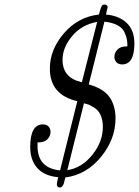

<svg xmlns="http://www.w3.org/2000/svg" viewBox="-20 -769 611 844"><path d="M112.8 -123Q112.8 -222.2 168.9 -222.2Q185.1 -222.2 193.6 -212.6Q202.1 -203.1 202.1 -189Q202.1 -170.9 188.5 -157Q174.8 -143.1 150.9 -143.1H145V-127Q145 -29.8 244.1 -20L319.8 -324.2Q198.7 -352.1 199.2 -467.8Q199.2 -550.8 261.2 -622.8Q323.2 -694.8 415 -705.1Q423.8 -742.2 431.2 -747.1Q434.1 -749 439 -749Q453.1 -749 453.1 -736.8Q453.1 -734.9 445.8 -705.1Q502.9 -700.2 536.9 -668.2Q570.8 -636.2 570.8 -578.1Q570.8 -486.3 517.1 -485.8Q501 -485.8 491.9 -495.4Q482.9 -504.9 482.9 -519Q482.9 -537.1 496.3 -551Q509.8 -564.9 534.2 -564.9H540Q540 -582 538.1 -594.5Q536.1 -606.9 527.6 -626.5Q519 -646 496.6 -658Q474.1 -669.9 439 -673.8L370.1 -397.9Q432.1 -380.9 460 -344.2Q487.8 -306.2 487.8 -248Q487.8 -157.2 423.8 -79.1Q359.9 -1 267.1 11.2Q263.2 29.3 261 36.1Q258.8 43 254.4 49.1Q250 55.2 243.2 55.2Q230 55.2 230 41Q230 34.2 235.8 9.8Q175.8 4.9 144.3 -30Q112.8 -64.9 112.8 -123ZM254.9 -505.9Q254.9 -427.7 336.9 -408.2Q338.9 -407.2 339.8 -407.2L407.2 -672.9Q339.4 -660.6 297.1 -610.4Q254.9 -560.1 254.9 -505.9ZM275.9 -21Q339.8 -30.8 386 -88.4Q432.1 -146 432.1 -210.9Q432.1 -241.7 422.1 -263.4Q412.1 -285.2 393.6 -296.1Q375 -307.1 368.4 -309.6Q361.8 -312 349.1 -314.9Z"/></svg>

Font: CMU Classical Serif
Style: Italic
Weight: 500
Italic angle: -14.04°
Version: Version 0.7.0